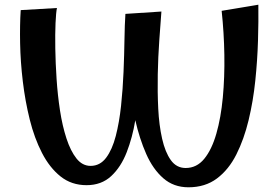

<svg xmlns="http://www.w3.org/2000/svg" viewBox="-20 -779 1183 816"><path d="M348 8Q284 8 237.5 -29Q191 -66 158.5 -129Q126 -192 106.5 -270.5Q87 -349 77 -432.5Q67 -516 65.5 -595Q64 -674 68 -736L222 -745Q218 -726 216 -680.5Q214 -635 215 -573Q216 -511 220.5 -443Q225 -375 235 -309.5Q245 -244 262.5 -190.5Q280 -137 305 -105.5Q330 -74 365 -74Q405 -74 431 -108.5Q457 -143 472 -201Q487 -259 494.5 -329.5Q502 -400 505 -473Q508 -546 509 -611Q510 -676 513 -720L666 -730Q662 -677 657 -607.5Q652 -538 650.5 -463Q649 -388 652.5 -317.5Q656 -247 669 -189.5Q682 -132 706 -98.5Q730 -65 769 -65Q816 -65 848 -104Q880 -143 899.5 -211Q919 -279 927 -365Q935 -451 933.5 -545.5Q932 -640 922 -733L1078 -759Q1079 -690 1076.5 -606.5Q1074 -523 1065 -436Q1056 -349 1036.5 -268Q1017 -187 984.5 -122.5Q952 -58 902 -20.5Q852 17 781 17Q718 17 674 -21.5Q630 -60 601.5 -124.5Q573 -189 555 -268Q543 -195 518.5 -132Q494 -69 452.5 -30.5Q411 8 348 8Z"/></svg>

Font: Marhey
Style: Regular
Weight: 400
Designer: Nur Syamsi & Bustanul Arifin
Foundry: Namelatype
Version: Version 1.000; ttfautohint (v1.8.4.7-5d5b)